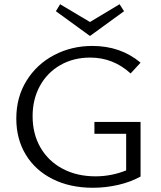

<svg xmlns="http://www.w3.org/2000/svg" viewBox="-20 -881 761 907"><path d="M426 -305H644V-47Q597 -21 538 -7.5Q479 6 419 6Q311 6 229 -35Q147 -76 102 -150Q57 -224 57 -321Q57 -422 105.5 -500Q154 -578 236 -621Q318 -664 416 -664Q550 -664 644 -585L597 -534Q515 -609 406 -609Q327 -609 265 -573.5Q203 -538 168.5 -475Q134 -412 134 -332Q134 -248 171.5 -183.5Q209 -119 276.5 -83.5Q344 -48 431 -48Q506 -48 576 -76V-249H426ZM566 -828 405 -711 244 -828 264 -861 405 -777 545 -861Z"/></svg>

Font: Ysabeau
Style: Regular
Weight: 400
Designer: Christian Thalmann (Catharsis Fonts)
Version: Version 0.003